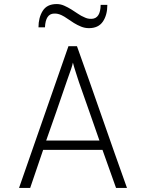

<svg xmlns="http://www.w3.org/2000/svg" viewBox="-20 -928 720 948"><path d="M553 0Q536 -48 519.5 -94Q503 -140 486 -188H193Q177 -140 161 -94Q145 -48 129 0H74Q135 -176 196 -350Q257 -524 318 -700H360Q423 -524 483.5 -350Q544 -176 607 0ZM471 -234Q445 -307 420.5 -378.5Q396 -450 370 -522Q367 -531 363 -543.5Q359 -556 354.5 -570Q350 -584 346 -597Q342 -610 340 -619Q337 -604 331 -587Q325 -570 319.5 -554.5Q314 -539 310 -527.5Q306 -516 305 -513Q281 -443 257 -373.5Q233 -304 208 -234ZM419 -789Q399 -789 380.5 -796.5Q362 -804 345 -814.5Q328 -825 312.5 -836Q297 -847 284 -853Q265 -862 247 -861Q205 -860 202 -793H170Q170 -841 191 -874.5Q212 -908 260 -908Q279 -908 297 -900Q315 -892 332 -881.5Q349 -871 365 -860Q381 -849 396 -843Q413 -834 433 -835Q476 -837 477 -904H510Q510 -854 488 -821.5Q466 -789 419 -789Z"/></svg>

Font: Transpass ExtraLight
Style: Regular
Weight: 200
Designer: Delve Withrington
Foundry: Delve Fonts
Version: Version 1.001;December 18, 2019;FontCreator 12.0.0.2547 64-b